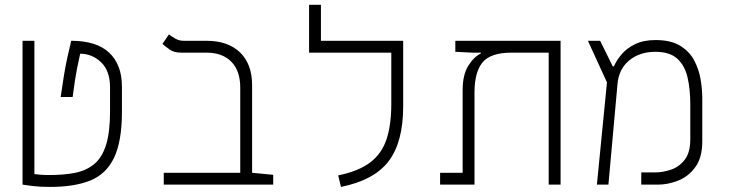

<svg xmlns="http://www.w3.org/2000/svg" viewBox="-20 -752 2970 782"><path d="M184.6 9.3Q141.6 9.3 112.3 5.6Q83 2 71.8 0V-585.9H120.1V-43Q130.4 -41.5 145.5 -40.3Q160.6 -39.1 181.6 -39.1Q241.2 -39.1 286.9 -48.3Q332.5 -57.6 364.3 -84.2Q396 -110.8 412.1 -162.4Q428.2 -213.9 428.2 -297.9V-395Q428.2 -463.9 391.6 -498.5Q355 -533.2 306.6 -533.2Q302.2 -515.1 293.9 -473.9Q285.6 -432.6 275.9 -356.9H227.1Q234.4 -407.7 240.7 -446.3Q247.1 -484.9 254.4 -518.1Q261.7 -551.3 270 -585.9Q373.5 -585.9 425 -537.1Q476.6 -488.3 476.6 -399.4V-296.9Q476.6 -176.3 444.6 -109.6Q412.6 -43 347.9 -16.8Q283.2 9.3 184.6 9.3Z M1092.8 -40V0H647V-48.3H958.5V-395Q958.5 -463.9 922.1 -500.7Q885.7 -537.6 820.8 -537.6H717.3Q689 -537.6 671.6 -549.8Q654.3 -562 641.6 -573.2L668 -611.8Q679.2 -603.5 694.3 -594.7Q709.5 -585.9 727.5 -585.9H820.8Q908.2 -585.9 957.5 -538.6Q1006.8 -491.2 1006.8 -404.8V-48.3Z M1573.7 -585.9H1622.1V-318.4Q1622.1 -173.8 1563.2 -95.9Q1504.4 -18.1 1368.7 9.3L1357.4 -37.6Q1440.9 -54.7 1488 -90.6Q1535.2 -126.5 1554.4 -185.1Q1573.7 -243.7 1573.7 -328.1V-537.6H1238.8V-732.4H1287.1V-585.9Z M2263.2 0H2214.8V-537.6H2064Q1977.5 -537.6 1945.1 -497.6Q1912.6 -457.5 1912.6 -376V0H1772.5V-48.3H1864.3V-385.3Q1864.3 -446.8 1887 -483.6Q1909.7 -520.5 1938.5 -534.2V-537.6H1903.3L1834.5 -541V-585.9H2263.2Z M2411.1 0 2452.1 -416.5 2374.5 -585.9H2424.3L2475.6 -481.9H2480.5Q2490.7 -505.9 2511.5 -530.5Q2532.2 -555.2 2566.4 -572Q2600.6 -588.9 2649.9 -588.9Q2711.4 -588.9 2749.3 -566.2Q2787.1 -543.5 2806.6 -507.3Q2826.2 -471.2 2833.3 -429.9Q2840.3 -388.7 2840.3 -352.1V-175.8Q2840.3 -110.4 2812.3 -71.8Q2784.2 -33.2 2742.4 -16.6Q2700.7 0 2659.2 0H2591.8V-49.8H2648.9Q2679.2 -49.8 2712.4 -60.8Q2745.6 -71.8 2768.6 -101.1Q2791.5 -130.4 2791.5 -185.1V-327.1Q2791.5 -387.7 2780.5 -436Q2769.5 -484.4 2738.8 -512.7Q2708 -541 2648.9 -541Q2585.4 -541 2543 -506.1Q2500.5 -471.2 2495.1 -410.6L2458 0Z"/></svg>

Font: Cascadia Code NF ExtraLight
Style: Regular
Weight: 200
Monospace: yes
Designer: Aaron Bell
Foundry: Saja Typeworks
Version: Version 2404.023; ttfautohint (v1.8.4)